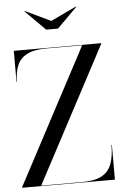

<svg xmlns="http://www.w3.org/2000/svg" viewBox="-63 -1006 675 1050"><g transform="rotate(-5 275.0 -481.0)"><path d="M15 0V-2.5L410 -747.5H215.5Q147 -747.5 108.2 -727.8Q69.5 -708 53.5 -670.8Q37.5 -633.5 37.5 -580H35V-750H515V-747.5L120 -2.5H344.5Q413 -2.5 451.5 -23Q490 -43.5 506 -85Q522 -126.5 522 -190H524.5V0ZM221.5 -850 111.5 -960 114 -961.5 253.5 -895 394 -961.5 396.5 -960 286.5 -850Z"/></g></svg>

Font: Bodoni Moda 72pt
Style: Regular
Weight: 400
Designer: Owen Earl
Foundry: indestructible type
Version: Version 2.005